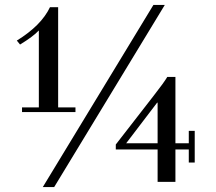

<svg xmlns="http://www.w3.org/2000/svg" viewBox="-20 -735 874 776"><path d="M617 0V-131H448V-151L601 -348Q644 -403 656 -424H689V-156H743V-206H767V-78H743V-131H689V0ZM490 -156H617V-320H615ZM153 21 600 -715H646L199 21ZM69 -282V-301H137V-611H136Q115 -588 61 -555L48 -571Q147 -632 182 -706H215V-301H285V-282Z"/></svg>

Font: Justus
Style: Versalitas
Weight: 400
Version: Version 001.001